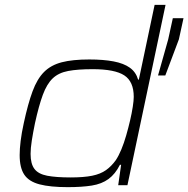

<svg xmlns="http://www.w3.org/2000/svg" viewBox="-20 -763 776 791"><path d="M259 8Q187 8 143 -3.5Q99 -15 80 -43.5Q61 -72 61 -124Q61 -149 65 -182Q69 -215 78 -256Q95 -335 114 -386.5Q133 -438 161.5 -466.5Q190 -495 234.5 -506.5Q279 -518 348 -518Q406 -518 448 -510Q490 -502 515 -484Q540 -466 549 -435H552L617 -743H662L505 0H467L479 -84H474Q455 -46 427 -25.5Q399 -5 358 1.5Q317 8 259 8ZM271 -32Q325 -32 359.5 -39Q394 -46 416.5 -62Q439 -78 457 -103Q469 -121 480 -147.5Q491 -174 500 -205.5Q509 -237 516 -267Q523 -297 527 -323Q531 -349 531 -364Q531 -427 492 -452.5Q453 -478 362 -478Q300 -478 260.5 -470.5Q221 -463 197 -440Q173 -417 156.5 -372.5Q140 -328 124 -255Q116 -216 111 -184Q106 -152 106 -129Q106 -88 122 -67Q138 -46 174.5 -39Q211 -32 271 -32ZM631 -452 673 -601 692 -688H736L717 -601L661 -452Z"/></svg>

Font: Saira Expanded ExtraLight
Style: Italic
Weight: 250
Width: 7
Italic angle: -12°
Designer: Hector Gatti with collaboration of the Omnibus-Type team
Foundry: Omnibus-Type
Version: Version 1.101